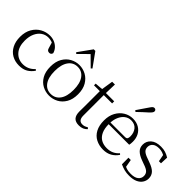

<svg xmlns="http://www.w3.org/2000/svg" viewBox="45 -1598 2399 2399"><g transform="rotate(45 1244.5 -398.0)"><path d="M294 14Q222 14 167 -17.5Q112 -49 81 -108.5Q50 -168 50 -250Q50 -338 86.5 -400Q123 -462 181 -494Q239 -526 306 -526Q349 -526 386 -510.5Q423 -495 450 -466.5Q477 -438 488 -399Q480 -366 449 -366Q430 -366 419 -376Q408 -386 403 -408L377 -495L423 -456Q392 -478 364.5 -486.5Q337 -495 308 -495Q256 -495 214.5 -466Q173 -437 149 -384Q125 -331 125 -258Q125 -151 178.5 -91.5Q232 -32 316 -32Q361 -32 400.5 -49.5Q440 -67 474 -104L490 -91Q457 -42 410.5 -14Q364 14 294 14Z M825 14Q762 14 706 -15.5Q650 -45 615.5 -105Q581 -165 581 -255Q581 -345 616.5 -405.5Q652 -466 708 -496Q764 -526 825 -526Q888 -526 944 -496Q1000 -466 1035.5 -405.5Q1071 -345 1071 -255Q1071 -165 1035.5 -105Q1000 -45 944.5 -15.5Q889 14 825 14ZM825 -16Q903 -16 948 -77.5Q993 -139 993 -254Q993 -369 948 -432Q903 -495 825 -495Q748 -495 703 -432Q658 -369 658 -254Q658 -139 703 -77.5Q748 -16 825 -16ZM954 -595 801 -746H851L698 -595L682 -610L812 -791H840L970 -610Z M1270 -475V-512H1452V-475ZM1352 14Q1291 14 1262.5 -18Q1234 -50 1234 -115Q1234 -138 1234.5 -156.5Q1235 -175 1235 -201V-475H1132V-505L1255 -515L1235 -500L1261 -667H1310L1305 -496V-485V-116Q1305 -69 1322.5 -47.5Q1340 -26 1374 -26Q1397 -26 1414 -32.5Q1431 -39 1451 -50L1465 -33Q1445 -10 1417 2Q1389 14 1352 14Z M1780 14Q1708 14 1651 -15.5Q1594 -45 1562 -105Q1530 -165 1530 -254Q1530 -337 1563.5 -398Q1597 -459 1652 -492.5Q1707 -526 1772 -526Q1835 -526 1880.5 -499Q1926 -472 1950 -426Q1974 -380 1974 -321Q1974 -285 1968 -261H1564V-292H1863Q1888 -292 1896.5 -305Q1905 -318 1905 -346Q1905 -410 1870 -452.5Q1835 -495 1770 -495Q1724 -495 1686.5 -467Q1649 -439 1627 -387.5Q1605 -336 1605 -266Q1605 -185 1629.5 -133Q1654 -81 1697.5 -56.5Q1741 -32 1798 -32Q1851 -32 1891 -50.5Q1931 -69 1962 -105L1977 -91Q1944 -42 1895.5 -14Q1847 14 1780 14ZM1716 -620Q1742 -658 1767 -695Q1792 -732 1817 -768Q1832 -791 1843 -800.5Q1854 -810 1867 -810Q1879 -810 1888.5 -802Q1898 -794 1898 -779Q1898 -768 1889 -755Q1880 -742 1859 -722Q1829 -696 1797.5 -666.5Q1766 -637 1734 -606Z M2240 14Q2193 14 2155.5 4.5Q2118 -5 2077 -24L2076 -140H2117L2139 -17L2105 -19V-55Q2133 -37 2163.5 -27Q2194 -17 2239 -17Q2307 -17 2341 -44.5Q2375 -72 2375 -115Q2375 -152 2352 -175.5Q2329 -199 2267 -219L2216 -238Q2156 -260 2121 -293.5Q2086 -327 2086 -382Q2086 -443 2132.5 -484.5Q2179 -526 2267 -526Q2311 -526 2345.5 -515.5Q2380 -505 2417 -482L2413 -378H2376L2355 -490L2384 -486V-454Q2354 -475 2325.5 -484.5Q2297 -494 2266 -494Q2208 -494 2178.5 -468.5Q2149 -443 2149 -403Q2149 -365 2173.5 -342.5Q2198 -320 2252 -302L2301 -284Q2377 -257 2408.5 -222Q2440 -187 2440 -135Q2440 -95 2417.5 -60.5Q2395 -26 2351 -6Q2307 14 2240 14Z"/></g></svg>

Font: Noto Serif JP ExtraLight Light
Style: Regular
Weight: 300
Version: Version 2.003-H1;hotconv 1.1.1;makeotfexe 2.6.0